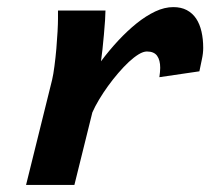

<svg xmlns="http://www.w3.org/2000/svg" viewBox="-20 -523 595 543"><path d="M53.7 0 127.4 -297.4Q130.9 -312 134 -336.2Q137.2 -360.4 139.4 -385.7Q141.6 -411.1 142.8 -434.1Q144 -457 144 -469.7V-493.2H278.3Q278.3 -483.9 277.1 -465.3Q275.9 -446.8 273.9 -425.3Q272 -403.8 269.8 -383.3Q267.6 -362.8 265.6 -349.6Q288.6 -380.4 314.2 -408Q339.8 -435.5 366.2 -456.8Q392.6 -478 418.9 -490.5Q445.3 -502.9 470.2 -502.9Q492.2 -502.9 508.3 -494.4Q524.4 -485.8 534.7 -470.5Q544.9 -455.1 549.8 -433.8Q554.7 -412.6 554.7 -387.7Q554.7 -372.1 551 -355.5Q547.4 -338.9 543.9 -321.3L430.7 -304.7Q431.6 -312 432.4 -318.6Q433.1 -325.2 433.1 -331.1Q433.1 -353 424.3 -365.2Q415.5 -377.4 395.5 -377.4Q385.3 -377.4 372.1 -369.4Q358.9 -361.3 344.2 -347.7Q329.6 -334 314.5 -316.4Q299.3 -298.8 285.4 -279.5Q271.5 -260.3 260 -241Q248.5 -221.7 241.2 -205.1L190.4 0Z"/></svg>

Font: Andika New Basic
Style: Bold Italic
Weight: 700
Italic angle: -14°
Designer: Victor Gaultney, Annie Olsen, Pablo Ugerman
Foundry: SIL International
Version: Version 5.500